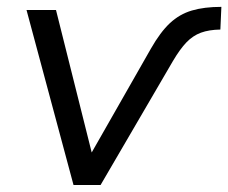

<svg xmlns="http://www.w3.org/2000/svg" viewBox="-20 -531 655 551"><path d="M191 0 56.1 -502.3H140.7L251.5 -60.2H224.2L413.1 -391.5Q440 -438.7 467.5 -464.5Q495.1 -490.3 530.5 -500.8Q565.9 -511.3 615.3 -511.3L612.4 -446.2Q579.9 -445.7 556.6 -437.2Q533.4 -428.6 514.9 -409.3Q496.4 -390 476.3 -355.9L268.6 0Z"/></svg>

Font: Mulish ExtraLight
Style: Italic
Weight: 200
Italic angle: -9°
Designer: Vernon Adams
Foundry: Vernon Adams
Version: Version 3.603